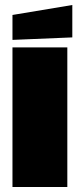

<svg xmlns="http://www.w3.org/2000/svg" viewBox="-20 -750 320 770"><path d="M30 0V-560H250V0ZM30 -590V-690L270 -730V-600Z"/></svg>

Font: Tektur Condensed Black
Style: Regular
Weight: 900
Width: 3
Designer: Adam Jagosz
Foundry: Adam Jagosz
Version: Version 1.005;gftools[0.9.30]